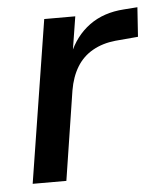

<svg xmlns="http://www.w3.org/2000/svg" viewBox="-43 -541 480 579"><g transform="rotate(-5 197.0 -251.5)"><path d="M33 0 111 -492H205L187 -379H183Q205 -433 248 -464.5Q291 -496 353 -500L394 -503L388 -414L319 -408Q280 -404 250 -387Q220 -370 202 -340.5Q184 -311 177 -270L135 0Z"/></g></svg>

Font: Nunito Sans 10pt SemiCondensed SemiBold
Style: Italic
Weight: 600
Width: 4
Italic angle: -9°
Designer: Vernon Adams
Foundry: Vernon Adams
Version: Version 3.101;gftools[0.9.27]